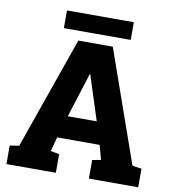

<svg xmlns="http://www.w3.org/2000/svg" viewBox="-92 -938 916 1018"><g transform="rotate(10 366.0 -429.0)"><path d="M11.2 0V-100.1L61 -107.4L272.9 -710.9H458.5L670.9 -107.4L720.7 -100.1V0H455.1V-100.1L501.5 -108.9L480 -186H251.5L231 -108.9L277.3 -100.1V0ZM287.6 -306.2H443.4L374 -521.5L366.2 -546.4H363.3L355 -519ZM186 -762.7V-857.9H545.9V-762.7Z"/></g></svg>

Font: Roboto Slab LO Black
Style: Regular
Weight: 900
Designer: Google
Version: Version 2.000